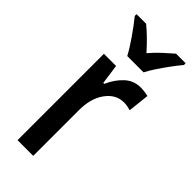

<svg xmlns="http://www.w3.org/2000/svg" viewBox="-247 -808 849 849"><g transform="rotate(45 177.5 -383.0)"><path d="M290 -550Q301 -550 313.5 -548.5Q326 -547 338 -544L327 -444Q318 -447 306.5 -449Q295 -451 285 -451Q234 -451 200.5 -404Q167 -357 168 -281V0H70V-540H146L159 -447H165Q184 -491 215.5 -520.5Q247 -550 290 -550ZM150 -606Q133 -638 103.5 -680.5Q74 -723 48 -755V-766H108Q152 -730 201 -675Q226 -704 248 -724Q270 -744 295 -766H355V-755Q338 -735 318.5 -708.5Q299 -682 281 -655Q263 -628 252 -606Z"/></g></svg>

Font: Noto Sans Gurmukhi Condensed Medium
Style: Regular
Weight: 500
Width: 3
Designer: Jelle Bosma - Monotype Design Team
Foundry: Monotype Imaging Inc.
Version: Version 2.004; ttfautohint (v1.8.4.7-5d5b)